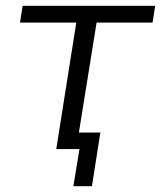

<svg xmlns="http://www.w3.org/2000/svg" viewBox="-20 -514 555 662"><path d="M233 128 254 0H174L243 -436H49L58 -494H515L506 -436H313L252 -57H326L297 128Z"/></svg>

Font: Nunito Sans 7pt Light
Style: Italic
Weight: 300
Italic angle: -9°
Designer: Vernon Adams
Foundry: Vernon Adams
Version: Version 3.101;gftools[0.9.27]